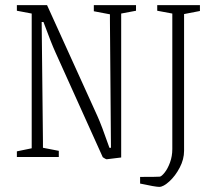

<svg xmlns="http://www.w3.org/2000/svg" viewBox="-20 -614 839 751"><path d="M382 1 197 -409Q181 -444 150 -528H143L148 -60V-36L210 -24V0H46V-22L104 -34V-561L46 -572V-594H164L361 -160Q377 -125 408 -36H414L410 -534V-558L347 -570V-594H512V-572L454 -561V2L397 9Q394 9 382 1ZM528 104V78Q594 78 605 77Q612 76 624 61Q636 46 645 21.5Q654 -3 654 -31V-561L595 -572V-594H762V-571L700 -559V-24Q700 9 683 41.5Q666 74 642.5 95.5Q619 117 603 117Q588 117 528 104Z"/></svg>

Font: Grenze ExtraLight
Style: Regular
Weight: 275
Designer: Renata Polastri
Foundry: Omnibus-Type
Version: Version 1.002; ttfautohint (v1.8)